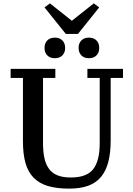

<svg xmlns="http://www.w3.org/2000/svg" viewBox="-20 -1106 790 1138"><path d="M390 12Q316 12 264 -3.5Q212 -19 179 -53Q146 -87 131 -140Q116 -193 116 -268V-644H43V-698H308V-644H235V-258Q235 -206 243.5 -168Q252 -130 271 -104.5Q290 -79 321.5 -66.5Q353 -54 400 -54Q494 -54 532.5 -103.5Q571 -153 571 -257V-644H498V-698H709V-644H636V-274Q636 -202 622.5 -148.5Q609 -95 580 -59Q551 -23 504 -5.5Q457 12 390 12ZM305 -761Q276 -761 260 -778Q244 -795 244 -820V-824Q244 -849 260 -866Q276 -883 305 -883Q334 -883 350 -866Q366 -849 366 -824V-820Q366 -795 350 -778Q334 -761 305 -761ZM507 -761Q478 -761 462 -778Q446 -795 446 -820V-824Q446 -849 462 -866Q478 -883 507 -883Q536 -883 552 -866Q568 -849 568 -824V-820Q568 -795 552 -778Q536 -761 507 -761ZM244 -1062 276 -1086 406 -983 536 -1086 568 -1062 442 -905H370Z"/></svg>

Font: IBM Plex Serif Medm
Style: Regular
Weight: 500
Designer: Mike Abbink, Paul van der Laan, Pieter van Rosmalen
Foundry: Bold Monday
Version: Version 3.001